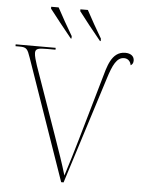

<svg xmlns="http://www.w3.org/2000/svg" viewBox="-61 -979 778 1028"><g transform="rotate(5 328.0 -465.5)"><path d="M291 -771H295V-784C267 -831 236 -886 212 -931H172V-921C206 -877 246 -826 291 -771ZM448 -771H452V-784C424 -831 393 -886 369 -931H329V-921C362 -877 403 -826 448 -771ZM81 -649 307 0H320L502 -574C525 -648 546 -691 585 -691C607 -691 620 -675 623 -656C632 -661 637 -669 637 -682C637 -706 618 -720 589 -720C513 -720 496 -633 477 -568L382 -238C364 -174 343 -107 321 -37C302 -102 283 -155 252 -244L123 -611C116 -632 107 -661 107 -677C107 -701 123 -704 171 -704H215V-714H0V-704H22C60 -704 65 -695 81 -649Z"/></g></svg>

Font: Noto Serif Display Thin
Style: Regular
Weight: 100
Designer: Monotype Design Team
Foundry: Monotype Imaging Inc.
Version: Version 2.009